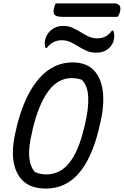

<svg xmlns="http://www.w3.org/2000/svg" viewBox="-20 -1086 726 1126"><path d="M405 -720Q487 -720 531.5 -672.5Q576 -625 584 -540.5Q592 -456 563 -344L557 -318Q515 -151 438.5 -65.5Q362 20 248 20Q127 20 80.5 -72Q34 -164 74 -325L80 -351Q126 -531 209 -625.5Q292 -720 405 -720ZM168 -310Q126 -142 185 -77Q217 -63 250 -63Q332 -63 386 -130.5Q440 -198 472 -331L477 -350Q500 -446 497.5 -514Q495 -582 460 -618Q433 -628 400 -628Q320 -628 263.5 -551.5Q207 -475 172 -330ZM549 -861Q575 -861 596.5 -871Q618 -881 637 -907H643Q651 -892 650 -871Q649 -855 644.5 -841.5Q640 -828 630 -815Q599 -777 544 -777Q513 -777 488 -788Q463 -799 440 -813.5Q417 -828 393.5 -839Q370 -850 342 -850Q288 -850 254 -804H248Q244 -812 243 -821Q242 -830 243 -843Q245 -856 249.5 -867.5Q254 -879 261 -889Q275 -909 297.5 -921.5Q320 -934 352 -934Q381 -934 405.5 -923Q430 -912 453 -897.5Q476 -883 499.5 -872Q523 -861 549 -861ZM307 -1066H649Q672 -1066 681 -1053.5Q690 -1041 684 -1019Q682 -1009 678 -1001Q674 -993 669 -987H350Q313 -987 301.5 -998Q290 -1009 296 -1035Q300 -1055 307 -1066Z"/></svg>

Font: Recursive Mn Csl St
Style: Italic
Weight: 400
Italic angle: -15°
Monospace: yes
Version: Version 1.079;hotconv 1.0.112;makeotfexe 2.5.65598; ttfautoh